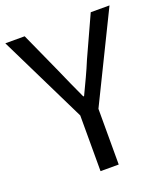

<svg xmlns="http://www.w3.org/2000/svg" viewBox="-136 -829 803 923"><g transform="rotate(-20 265.5 -367.0)"><path d="M219 0H312V-285L532 -734H436L341 -526C319 -472 294 -421 268 -366H264C238 -421 216 -472 192 -526L98 -734H-1L219 -285Z"/></g></svg>

Font: Noto Sans JP
Style: Regular
Weight: 400
Designer: Ryoko NISHIZUKA  (kana, bopomofo & ideographs); Paul D. Hunt (Latin, Greek & Cyrillic); Sandoll Communications , Soo-you
Foundry: Adobe
Version: Version 2.002;hotconv 1.0.116;makeotfexe 2.5.65601